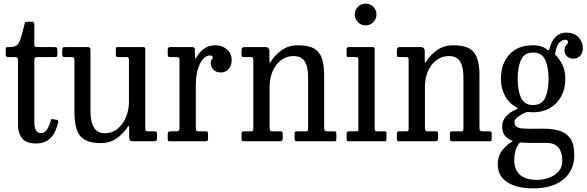

<svg xmlns="http://www.w3.org/2000/svg" viewBox="-20 -780 3241 1060"><path d="M301 -105Q294.5 -75 281 -48.2Q267.5 -21.5 242.8 -4.8Q218 12 178 12Q124 12 101.8 -16.5Q79.5 -45 79.5 -86V-448Q79.5 -465 63.5 -465H29Q18.5 -465 15 -467.5Q11.5 -470 11.5 -480V-507Q11.5 -516.5 14.2 -518.2Q17 -520 26.5 -520Q53.5 -520 67.8 -527Q82 -534 91.8 -560.8Q101.5 -587.5 115 -645.5Q116.5 -654 119.2 -657Q122 -660 133 -660H156.5Q169.5 -660 169.5 -645.5V-535.5Q169.5 -525 174.2 -522.5Q179 -520 189 -520H280Q289.5 -520 293 -517Q296.5 -514 296.5 -503.5V-477.5Q296.5 -468.5 292.8 -466.8Q289 -465 280 -465H190Q179.5 -465 174.5 -462.5Q169.5 -460 169.5 -448.5V-107Q169.5 -45 205.5 -45Q227 -45 239.8 -65.2Q252.5 -85.5 260 -114Q261.5 -122 265 -122.5Q268.5 -123 277 -121.5L293 -118.5Q303.5 -116 301 -105Z M391 -158.5V-445.5Q391 -457.5 387.5 -461.2Q384 -465 373.5 -465H339.5Q329.5 -465 326.5 -467.8Q323.5 -470.5 323.5 -481V-499.5Q323.5 -513.5 326.8 -516.8Q330 -520 343.5 -520H462Q472.5 -520 476 -516.8Q479.5 -513.5 479.5 -504V-164.5Q479.5 -109 498 -76.8Q516.5 -44.5 560.5 -44.5Q599.5 -44.5 629 -68.8Q658.5 -93 675.2 -132.5Q692 -172 692 -217V-448Q692 -458.5 689 -461.8Q686 -465 679 -465H632.5Q625 -465 622.2 -467.5Q619.5 -470 619.5 -480.5V-507Q619.5 -515.5 621.5 -517.8Q623.5 -520 631.5 -520H768Q778 -520 780 -517.2Q782 -514.5 782 -504V-73.5Q782 -61.5 784.8 -58.2Q787.5 -55 798 -55H831.5Q840 -55 843.5 -51.8Q847 -48.5 847 -37V-20.5Q847 -8 843.8 -4Q840.5 0 829.5 0H717.5Q704 0 698.5 -4.5Q693 -9 693 -24.5V-66.5Q693 -81.5 691 -84.2Q689 -87 681 -74.5Q660 -41.5 623.5 -15.8Q587 10 534 10Q477 10 445.8 -9.8Q414.5 -29.5 402.8 -67.2Q391 -105 391 -158.5Z M971 -446Q971 -458 967.8 -461.5Q964.5 -465 953 -465H921Q910 -465 908 -469Q906 -473 906 -484V-502.5Q906 -513 908.8 -516.5Q911.5 -520 922 -520H1038Q1046.5 -520 1051.2 -517.8Q1056 -515.5 1056 -506V-471Q1056 -458.5 1058.5 -457.8Q1061 -457 1068.5 -469Q1085.5 -497.5 1110.2 -513.8Q1135 -530 1171 -530Q1205.5 -530 1232.2 -507.8Q1259 -485.5 1259 -447.5Q1259 -418 1242.2 -399Q1225.5 -380 1199.5 -380Q1174 -380 1158.8 -394.8Q1143.5 -409.5 1143.5 -431Q1143.5 -446 1149.2 -451.8Q1155 -457.5 1155 -463Q1155 -473.5 1137.5 -473.5Q1107 -473.5 1084 -428.2Q1061 -383 1061 -305.5V-75.5Q1061 -64 1063 -59.5Q1065 -55 1077 -55H1115.5Q1124.5 -55 1126.5 -51.2Q1128.5 -47.5 1128.5 -38V-15.5Q1128.5 -6.5 1126.2 -3.2Q1124 0 1115.5 0H920Q913 0 909.5 -1.5Q906 -3 906 -9.5V-41Q906 -55 920 -55H950.5Q961.5 -55 966.2 -58.2Q971 -61.5 971 -72.5Z M1365 -465H1325.5Q1317 -465 1315.2 -468.8Q1313.5 -472.5 1313.5 -483.5V-502.5Q1313.5 -520 1329 -520H1444Q1467.5 -520 1467.5 -496.5V-455.5Q1467.5 -433 1469 -432.5Q1470.5 -432 1478.5 -444.5Q1499.5 -477.5 1536.5 -503.8Q1573.5 -530 1626.5 -530Q1683.5 -530 1714.5 -511.5Q1745.5 -493 1757.5 -456.5Q1769.5 -420 1769.5 -366.5V-78Q1769.5 -63.5 1773 -59.2Q1776.5 -55 1789.5 -55H1823.5Q1832.5 -55 1834.8 -51.8Q1837 -48.5 1837 -39V-16Q1837 -3.5 1834 -1.8Q1831 0 1819 0H1620.5Q1611 0 1608.8 -3.2Q1606.5 -6.5 1606.5 -16V-37.5Q1606.5 -46 1608 -50.5Q1609.5 -55 1617 -55H1668Q1677 -55 1679 -58.5Q1681 -62 1681 -75.5V-355.5Q1681 -411 1662.5 -440.8Q1644 -470.5 1600 -470.5Q1561 -470.5 1531.2 -447.5Q1501.5 -424.5 1485 -386.5Q1468.5 -348.5 1468.5 -303V-74Q1468.5 -55 1481.5 -55H1527Q1536 -55 1538.5 -51.8Q1541 -48.5 1541 -36V-15.5Q1541 0 1525.5 0H1328.5Q1317.5 0 1315.5 -2.8Q1313.5 -5.5 1313.5 -16.5V-39.5Q1313.5 -50 1316.5 -52.5Q1319.5 -55 1330 -55H1362.5Q1371.5 -55 1375 -56.8Q1378.5 -58.5 1378.5 -70V-451Q1378.5 -460 1375.5 -462.5Q1372.5 -465 1365 -465Z M1938.5 -700Q1938.5 -725 1956.2 -742.5Q1974 -760 1998.5 -760Q2023.5 -760 2041 -742.5Q2058.5 -725 2058.5 -700Q2058.5 -675.5 2041 -657.8Q2023.5 -640 1998.5 -640Q1974 -640 1956.2 -657.8Q1938.5 -675.5 1938.5 -700ZM1946.5 -465H1904Q1896.5 -465 1895 -467.2Q1893.5 -469.5 1893.5 -477V-507Q1893.5 -520 1905.5 -520H2039Q2048.5 -520 2048.5 -509.5V-67Q2048.5 -55 2059 -55H2101.5Q2108.5 -55 2111 -53.5Q2113.5 -52 2113.5 -45V-12Q2113.5 -5 2112.2 -2.5Q2111 0 2104 0H1909Q1900.5 0 1897 -2Q1893.5 -4 1893.5 -12V-40Q1893.5 -50 1897.2 -52.5Q1901 -55 1910 -55H1947Q1955.5 -55 1957 -58Q1958.5 -61 1958.5 -69V-453Q1958.5 -465 1946.5 -465Z M2222.5 -465H2183Q2174.5 -465 2172.8 -468.8Q2171 -472.5 2171 -483.5V-502.5Q2171 -520 2186.5 -520H2301.5Q2325 -520 2325 -496.5V-455.5Q2325 -433 2326.5 -432.5Q2328 -432 2336 -444.5Q2357 -477.5 2394 -503.8Q2431 -530 2484 -530Q2541 -530 2572 -511.5Q2603 -493 2615 -456.5Q2627 -420 2627 -366.5V-78Q2627 -63.5 2630.5 -59.2Q2634 -55 2647 -55H2681Q2690 -55 2692.2 -51.8Q2694.5 -48.5 2694.5 -39V-16Q2694.5 -3.5 2691.5 -1.8Q2688.5 0 2676.5 0H2478Q2468.5 0 2466.2 -3.2Q2464 -6.5 2464 -16V-37.5Q2464 -46 2465.5 -50.5Q2467 -55 2474.5 -55H2525.5Q2534.5 -55 2536.5 -58.5Q2538.5 -62 2538.5 -75.5V-355.5Q2538.5 -411 2520 -440.8Q2501.5 -470.5 2457.5 -470.5Q2418.5 -470.5 2388.8 -447.5Q2359 -424.5 2342.5 -386.5Q2326 -348.5 2326 -303V-74Q2326 -55 2339 -55H2384.5Q2393.5 -55 2396 -51.8Q2398.5 -48.5 2398.5 -36V-15.5Q2398.5 0 2383 0H2186Q2175 0 2173 -2.8Q2171 -5.5 2171 -16.5V-39.5Q2171 -50 2174 -52.5Q2177 -55 2187.5 -55H2220Q2229 -55 2232.5 -56.8Q2236 -58.5 2236 -70V-451Q2236 -460 2233 -462.5Q2230 -465 2222.5 -465Z M2745.5 -345Q2745.5 -427.5 2791.8 -478.8Q2838 -530 2923 -530Q2949 -530 2968.2 -523.5Q2987.5 -517 3002 -505Q3007 -502.5 3008.8 -502.8Q3010.5 -503 3013 -508.5Q3025 -555.5 3048.8 -577.8Q3072.5 -600 3104.5 -600Q3148 -600 3172.8 -575.2Q3197.5 -550.5 3197.5 -511.5Q3197.5 -486 3182.2 -471.2Q3167 -456.5 3144.5 -456.5Q3123.5 -456.5 3110 -469.2Q3096.5 -482 3096.5 -500.5Q3096.5 -516.5 3101.2 -523.8Q3106 -531 3110.8 -535.5Q3115.5 -540 3115.5 -548Q3115.5 -560.5 3100.5 -560.5Q3086.5 -560.5 3070.2 -547.2Q3054 -534 3046 -489.5Q3044.5 -485 3043.8 -482.2Q3043 -479.5 3046.5 -476.5Q3065.5 -459.5 3083.2 -426Q3101 -392.5 3101 -345Q3101 -290 3078.5 -248.2Q3056 -206.5 3016 -183.2Q2976 -160 2923 -160Q2910.5 -160 2899.5 -161.5Q2889.5 -162.5 2878 -157.5Q2855 -147 2837.8 -133.8Q2820.5 -120.5 2820.5 -106Q2820.5 -87.5 2832.8 -79.8Q2845 -72 2864.2 -70.5Q2883.5 -69 2905 -69Q2912.5 -69 2928.2 -69.2Q2944 -69.5 2959.8 -69.5Q2975.5 -69.5 2983.5 -69.5Q3029.5 -69.5 3067.5 -58.5Q3105.5 -47.5 3128 -16.2Q3150.5 15 3150.5 77Q3150.5 160 3091 210Q3031.5 260 2923 260Q2832.5 260 2780.2 225.5Q2728 191 2728 127.5Q2728 83 2750 53.5Q2772 24 2802.5 5Q2812 -1 2810.5 -1.5Q2809 -2 2799.5 -6.5Q2778 -16 2765.2 -34.2Q2752.5 -52.5 2752.5 -84Q2752.5 -112.5 2772.5 -136Q2792.5 -159.5 2828 -175Q2841.5 -180.5 2839.8 -182.2Q2838 -184 2827 -190Q2788 -212 2766.8 -253Q2745.5 -294 2745.5 -345ZM2838 -345Q2838 -280 2856.5 -240Q2875 -200 2923 -200Q2971 -200 2989.8 -240Q3008.5 -280 3008.5 -345Q3008.5 -410 2989.8 -450Q2971 -490 2923 -490Q2875 -490 2856.5 -450Q2838 -410 2838 -345ZM3084.5 107Q3084.5 62.5 3063.8 35.8Q3043 9 2998 9H2914Q2900.5 9 2889 8.8Q2877.5 8.5 2860 7Q2850.5 6 2846.5 11.5Q2830 32.5 2824.5 56.5Q2819 80.5 2819 104.5Q2819 155.5 2850 184.2Q2881 213 2944 213Q2978.5 213 3010.8 201.5Q3043 190 3063.8 166.5Q3084.5 143 3084.5 107Z"/></svg>

Font: Besley* Narrow
Style: Regular
Weight: 400
Width: 4
Designer: Owen Earl
Foundry: indestructible type*
Version: Version 3.000; ttfautohint (v1.8.3)